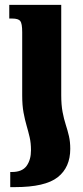

<svg xmlns="http://www.w3.org/2000/svg" viewBox="-20 -512 342 787"><path d="M71 -121V-380Q71 -416 63 -426Q55 -436 30 -436H18V-492H231V-122Q231 -82 236.5 -53Q242 -24 249.5 -1Q257 22 262.5 45.5Q268 69 268 98Q268 174 216.5 214.5Q165 255 41 255H22V193H29Q71 193 89 168Q107 143 107 104Q107 74 101.5 50.5Q96 27 89 3Q82 -21 76.5 -50.5Q71 -80 71 -121Z"/></svg>

Font: Noto Serif Armenian SemiCondensed ExtraBold
Style: Regular
Weight: 800
Width: 4
Designer: Monotype Design Team
Foundry: Monotype Imaging Inc.
Version: Version 2.008; ttfautohint (v1.8.4.7-5d5b)